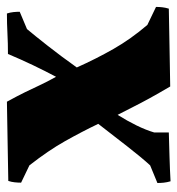

<svg xmlns="http://www.w3.org/2000/svg" viewBox="1 -509 513 555"><g transform="rotate(-90 257.5 -231.5)"><path d="M11 5Q8 -5 7 -14.5Q6 -24 6 -33L57 -54Q79 -78 111 -119Q143 -160 177 -204Q154 -252 127 -300Q100 -348 57 -403L7 -427Q7 -436 8 -445.5Q9 -455 12 -464Q66 -465 124.5 -466Q183 -467 241 -468Q258 -437 268.5 -415.5Q279 -394 288.5 -373.5Q298 -353 313 -326Q330 -358 346.5 -392.5Q363 -427 379 -465Q410 -465 438.5 -466.5Q467 -468 496 -468Q499 -459 500 -449.5Q501 -440 501 -431L451 -410Q434 -390 403 -350.5Q372 -311 340 -266Q365 -210 393.5 -160Q422 -110 463 -62L515 -37Q515 -28 514 -19Q513 -10 510 0Q458 1 400.5 2Q343 3 285 4Q265 -30 251 -55.5Q237 -81 226 -103Q215 -125 203 -148Q186 -121 172.5 -93.5Q159 -66 152 -42V0Q118 1 82 2Q46 3 11 5Z"/></g></svg>

Font: Labrada ExtraBold
Style: Regular
Weight: 800
Designer: Mercedes Jáuregui
Foundry: Omnibus-Type Team
Version: Version 1.000; ttfautohint (v1.8.4.7-5d5b)